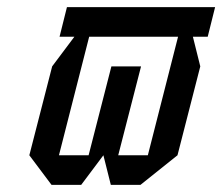

<svg xmlns="http://www.w3.org/2000/svg" viewBox="-20 -520 625 540"><path d="M293.3 -333.3H376.7L312.5 -83.3H395.8L480.8 -416.7H230.8L145.8 -83.3H229.2ZM291.7 0 270.8 -83.3 208.3 0H125L62.5 -83.3L126.7 -333.3L189.2 -416.7H147.5L168.3 -500H585L564.2 -416.7H522.5L543.3 -333.3L479.2 -83.3L375 0Z"/></svg>

Font: Yulong
Style: Italic
Weight: 400
Italic angle: -14.25°
Designer: GGBotNet
Foundry: f0n7.com
Version: 1.00